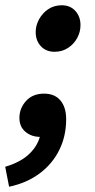

<svg xmlns="http://www.w3.org/2000/svg" viewBox="-47 -515 358 722"><path d="M158 -320.3Q126.1 -320.3 106.6 -341.3Q87.2 -362.2 87.2 -394.8Q87.2 -419 99.8 -442.3Q112.4 -465.5 134.2 -480.4Q156.1 -495.2 185.2 -495.2Q217.3 -495.2 236.5 -473.8Q255.7 -452.5 255.7 -420.4Q255.7 -395.3 243.6 -372.6Q231.5 -349.8 209.3 -335.1Q187.1 -320.3 158 -320.3ZM-12.8 187.2 -27.4 112.1Q30.5 94.9 62.4 64.4Q94.3 33.9 103.2 -2.2L119.3 -101.1L148.3 -17.2Q139.3 -11 127.9 -5.6Q116.4 -0.2 105.4 -0.2Q71 -0.2 48.5 -19.5Q26 -38.7 26 -71.4Q26 -107.9 51 -135.4Q76 -162.9 118.7 -162.9Q158.6 -162.9 180.2 -137.3Q201.8 -111.7 201.8 -66.5Q201.8 -3.1 175.8 49.2Q149.9 101.6 101.7 137.4Q53.5 173.2 -12.8 187.2Z"/></svg>

Font: Source Sans 3
Style: Italic
Weight: 200
Italic angle: -11°
Designer: Paul D. Hunt
Foundry: Adobe
Version: Version 3.046;hotconv 1.0.118;makeotfexe 2.5.65603